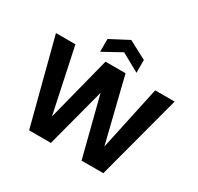

<svg xmlns="http://www.w3.org/2000/svg" viewBox="-190 -1151 1416 1376"><g transform="rotate(30 518.5 -463.5)"><path d="M209 0 27 -700H188L301 -168L437 -700H603L734 -169L848 -700H1009L823 0H643L518 -489L389 0ZM368 -742V-848L519 -927L669 -848V-742L519 -825Z"/></g></svg>

Font: DM Sans 11pt Black
Style: Regular
Weight: 900
Version: Version 4.004;gftools[0.9.30]